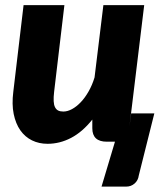

<svg xmlns="http://www.w3.org/2000/svg" viewBox="-20 -538 636 729"><path d="M566 -107.5 507 128Q504.5 147 491 158.8Q477.5 170.5 459.5 170.5H365.5L416.5 0H385.5Q330.5 0 330.5 -51V-84Q293 -37 250 -14.5Q207 8 160.5 8Q128 8 101.5 -5Q75 -18 57.2 -43.2Q39.5 -68.5 32 -105.2Q24.5 -142 30.5 -189.5L69.5 -518.5H224.5L185.5 -189.5Q183 -168.5 183.8 -154Q184.5 -139.5 189 -130.8Q193.5 -122 201.2 -118.2Q209 -114.5 220.5 -114.5Q236.5 -114.5 253.5 -123.8Q270.5 -133 286.5 -149.8Q302.5 -166.5 316.2 -190.5Q330 -214.5 339 -244L372.5 -518.5H527.5L471.5 -57.5L478 -107.5Z"/></svg>

Font: Lato ExtraBold
Style: Italic
Weight: 800
Italic angle: -7°
Designer: Lukasz Dziedzic with Adam Twardoch and Botio Nikoltchev
Foundry: tyPoland Lukasz Dziedzic
Version: Version 2.015; 2015-08-06; http://www.latofonts.com/